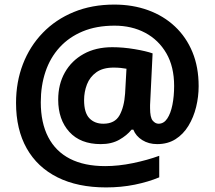

<svg xmlns="http://www.w3.org/2000/svg" viewBox="-20 -734 937 838"><path d="M847 -358Q847 -312 836 -267Q825 -222 802.5 -185Q780 -148 746 -126.5Q712 -105 666 -105Q629 -105 601 -122.5Q573 -140 562 -168H554Q534 -143 500.5 -124Q467 -105 420 -105Q331 -105 282.5 -158.5Q234 -212 234 -299Q234 -366 263 -417.5Q292 -469 345 -498.5Q398 -528 470 -528Q517 -528 567.5 -519.5Q618 -511 646 -501L636 -296Q635 -286 635 -275.5Q635 -265 635 -262Q635 -221 646.5 -207.5Q658 -194 672 -194Q695 -194 710 -216.5Q725 -239 732.5 -276.5Q740 -314 740 -359Q740 -443 706 -501.5Q672 -560 613.5 -591Q555 -622 480 -622Q401 -622 341 -597Q281 -572 240 -527Q199 -482 178.5 -421Q158 -360 158 -288Q158 -198 190.5 -135.5Q223 -73 285.5 -41Q348 -9 439 -9Q497 -9 560 -22Q623 -35 675 -54V40Q627 60 568 72Q509 84 443 84Q319 84 231 40Q143 -4 96.5 -86.5Q50 -169 50 -285Q50 -376 80 -454Q110 -532 166.5 -590.5Q223 -649 302 -681.5Q381 -714 479 -714Q559 -714 626.5 -689.5Q694 -665 743.5 -618.5Q793 -572 820 -506.5Q847 -441 847 -358ZM347 -297Q347 -242 370 -218Q393 -194 431 -194Q481 -194 501.5 -230.5Q522 -267 526 -326L532 -434Q521 -436 507 -437.5Q493 -439 476 -439Q429 -439 400.5 -418.5Q372 -398 359.5 -365.5Q347 -333 347 -297Z"/></svg>

Font: Noto Sans Thai
Style: Bold
Weight: 700
Designer: Monotype Design Team
Foundry: Monotype Imaging Inc.
Version: Version 2.001